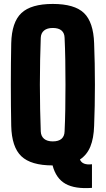

<svg xmlns="http://www.w3.org/2000/svg" viewBox="-20 -830 536 975"><path d="M447 124Q361 130.5 312.8 103.5Q264.5 76.5 247 10Q137.5 10 88.5 -36.5Q39.5 -83 37 -191Q36 -240 35.5 -293Q35 -346 35 -400.5Q35 -455 35.5 -508Q36 -561 37 -610Q39.5 -717.5 88.8 -763.8Q138 -810 248 -810Q358.5 -810 406.5 -763.8Q454.5 -717.5 458 -610Q460 -560 461 -507Q462 -454 462 -399.8Q462 -345.5 461 -292.8Q460 -240 458 -191Q456 -127.5 438.8 -85.5Q421.5 -43.5 386 -20Q392 -5 407.5 1Q423 7 447 4ZM248 -112Q277.5 -112 292.5 -125.2Q307.5 -138.5 308 -163Q310.5 -214 311.5 -275Q312.5 -336 312.5 -400.5Q312.5 -465 311.5 -526Q310.5 -587 308 -638Q307.5 -662 292.5 -675Q277.5 -688 248 -688Q219.5 -688 203.8 -675Q188 -662 187 -638Q185 -587 183.8 -526Q182.5 -465 182.5 -400.5Q182.5 -336 183.8 -275Q185 -214 187 -163Q188 -138.5 203.8 -125.2Q219.5 -112 248 -112Z"/></svg>

Font: Big Shoulders Display Thin Black
Style: Regular
Weight: 900
Version: Version 2.002